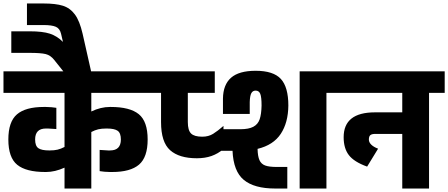

<svg xmlns="http://www.w3.org/2000/svg" viewBox="-30 -1084 2577 1104"><path d="M495 -550V-443Q549 -469 602 -469H607Q717 -469 768 -427.5Q819 -386 819 -282Q819 -180 769.5 -137.5Q720 -95 615 -95H603Q588 -95 571 -96.5Q554 -98 543 -100V-222Q588 -219 591 -219H603Q665 -219 665 -282Q665 -319 646.5 -332Q628 -345 585 -345H581Q554 -345 535 -340.5Q516 -336 495 -325V0H341V-120Q286 -95 235 -95H230Q120 -95 69 -136.5Q18 -178 18 -282Q18 -384 67.5 -426.5Q117 -469 222 -469H234Q249 -469 266 -467.5Q283 -466 294 -464V-342Q249 -345 246 -345H234Q172 -345 172 -282Q172 -245 190.5 -232Q209 -219 252 -219H256Q282 -219 301 -223.5Q320 -228 341 -239V-550H-10V-674H846V-550Z M496 -664H342L282 -739Q261 -766 233 -773Q205 -780 140 -780H35V-904H140Q215 -904 256.5 -890.5Q298 -877 332 -843L321 -890Q314 -920 291 -930Q268 -940 220 -940H125V-1064H220Q290 -1064 331.5 -1051Q373 -1038 400.5 -1001Q428 -964 445 -890Z M896 -382V-550H826V-674H1205V-550H1050V-382Q1050 -335 1068.5 -316.5Q1087 -298 1133 -298Q1169 -298 1195.5 -314.5Q1222 -331 1255 -360V-227Q1223 -200 1186 -187Q1149 -174 1102 -174Q1000 -174 948 -220.5Q896 -267 896 -382Z M1451 -228Q1452 -185 1462 -163Q1472 -141 1494.5 -132.5Q1517 -124 1562 -124H1622V0H1552Q1432 0 1372 -49.5Q1312 -99 1307 -217H1232V-341H1352Q1400 -341 1426.5 -355Q1453 -369 1463 -398Q1473 -427 1474 -477Q1474 -526 1466.5 -544.5Q1459 -563 1440 -563Q1423 -563 1415 -548Q1407 -533 1406 -497V-429H1252V-517Q1253 -597 1298.5 -637Q1344 -677 1440 -677Q1542 -677 1585 -630Q1628 -583 1628 -477Q1627 -379 1584.5 -314.5Q1542 -250 1451 -228ZM1937 -550H1847V0H1693V-674H1937Z M2527 -674V-550H2437V0H2283V-314H2127Q2108 -314 2099.5 -307Q2091 -300 2091 -281Q2091 -266 2104.5 -252.5Q2118 -239 2144 -229L2081 -126Q2006 -153 1976 -192Q1946 -231 1946 -295Q1946 -438 2126 -438H2283V-550H1917V-674Z"/></svg>

Font: Biryani Heavy
Style: Regular
Weight: 900
Designer: Dan Reynolds and Mathieu Réguer
Foundry: Dan Reynolds and Mathieu Réguer
Version: Version 1.003; ttfautohint (v1.1) -l 5 -r 5 -G 72 -x 0 -D la